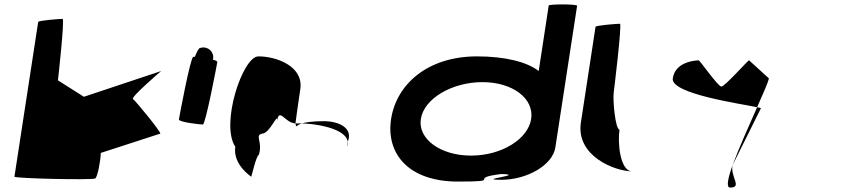

<svg xmlns="http://www.w3.org/2000/svg" viewBox="-20 -810 3796 865"><path d="M45 -14C44 -6 396 2 409 -6C420 -13 434 -91 434 -121L702 -208C708 -213 590 -357 579 -364C568 -372 706 -490 706 -490L358 -374L241 -448C242 -456 272 -725 262 -725C251 -725 153 -718 152 -711Z M786 -272C784 -260 881 -249 894 -249C906 -249 957 -518 959 -530C960 -534 952 -538 939 -541C941 -548 942 -556 939 -564C933 -588 906 -602 882 -594C876 -594 867 -578 858 -554H851C838 -554 788 -284 786 -272Z M1040 -149C1028 -68 1112 -14 1112 -14C1111 -6 1135 -112 1146 -112C1165 -171 1126 -200 1161 -208C1197 -208 1235 -314 1227 -261C1238 -331 1262 -256 1311 -254C1315 -281 1323 -346 1333 -409C1348 -510 1228 -556 1144 -556C1073 -556 972 -250 1040 -149ZM1311 -254C1312 -246 1314 -242 1316 -241C1315 -237 1315 -246 1340 -254ZM1340 -254C1447 -250 1570 -215 1543 -149L1546 -170C1572 -228 1515 -264 1438 -264C1386 -264 1358 -259 1340 -254Z M1742 -274C1718 -118 1820 8 2043 8C2259 8 2077 -6 2238 -26C2357 -23 2117 0 2239 0C2354 0 2470 -66 2482 -146L2580 -784C2581 -792 2453 -792 2452 -785L2407 -490C2353 -532 2253 -556 2129 -556C1906 -556 1766 -430 1742 -274ZM1876 -274C1890 -366 2017 -440 2153 -440C2290 -440 2387 -366 2373 -274C2359 -184 2241 -109 2102 -109C1964 -109 1862 -184 1876 -274Z M2597 -258C2574 -108 2749 -38 2829 -38C2773 -38 2762 -167 2771 -226C2752 -227 2740 -361 2745 -394C2746 -401 2783 -703 2773 -703C2763 -703 2664 -696 2663 -689Z M3011 -457C3000 -387 3321 -342 3391 -327C3419 -390 3441 -440 3444 -457L3355 -538C3356 -546 3246 -420 3230 -420C3214 -420 3128 -546 3127 -538C3127 -538 3023 -538 3011 -457ZM3280 -65C3259 -6 3251 35 3269 35C3326 35 3270 -12 3280 -65ZM3280 -65 3408 -322C3408 -323 3402 -325 3391 -327C3354 -244 3308 -140 3280 -65ZM3280 -65Z"/></svg>

Font: Ampere
Style: SCSuExtIta
Weight: 400
Version: Version 1